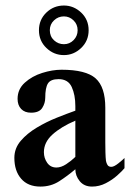

<svg xmlns="http://www.w3.org/2000/svg" viewBox="-20 -670 473 698"><path d="M432.6 -95.7V-58.6Q423.8 -47.9 406 -32Q388.2 -16.1 364.5 -3.9Q340.8 8.3 314.5 8.3Q286.1 8.3 270 -11.2Q253.9 -30.8 253.9 -54.7Q225.1 -30.3 195.1 -11Q165 8.3 127 8.3Q81.5 8.3 56.9 -20.3Q32.2 -48.8 32.2 -96.2Q32.2 -130.9 55.4 -158Q78.6 -185.1 113.8 -206.1Q148.9 -227.1 186.8 -242.2Q224.6 -257.3 253.9 -267.6V-284.2Q253.9 -325.2 240.7 -353.8Q227.5 -382.3 192.9 -382.3Q164.1 -382.3 154.3 -366.7Q144.5 -351.1 144.5 -314.5Q144.5 -294.9 133.5 -277.6Q122.6 -260.3 92.8 -260.3Q69.8 -260.3 56.9 -273.9Q43.9 -287.6 43.9 -310.5Q43.9 -345.7 70.1 -369.4Q96.2 -393.1 133.3 -404.8Q170.4 -416.5 203.6 -416.5Q292 -416.5 327.4 -385.3Q362.8 -354 362.8 -278.3V-152.3Q362.8 -135.3 363.3 -116Q363.8 -96.7 365.2 -85.4Q366.7 -77.1 370.8 -70.3Q375 -63.5 384.8 -63.5Q394.5 -63.5 410.6 -76.4Q426.8 -89.4 432.6 -95.7ZM253.9 -99.6V-231.4Q201.7 -209 170.7 -180.9Q139.6 -152.8 139.6 -116.7Q139.6 -95.2 151.6 -78.1Q163.6 -61 185.1 -61Q202.1 -61 220.5 -73Q238.8 -85 253.9 -99.6ZM302.2 -560.1Q302.2 -521.5 275.1 -495.6Q248 -469.7 212.4 -469.7Q175.8 -469.7 148.7 -495.6Q121.6 -521.5 121.6 -560.1Q121.6 -598.1 148.2 -624Q174.8 -649.9 212.4 -649.9Q248 -649.9 275.1 -624.3Q302.2 -598.6 302.2 -560.1ZM262.2 -560.1Q262.2 -581.5 247.3 -595.9Q232.4 -610.4 212.4 -610.4Q191.4 -610.4 176.3 -595.9Q161.1 -581.5 161.1 -560.1Q161.1 -537.6 176.5 -523.4Q191.9 -509.3 212.4 -509.3Q232.9 -509.3 247.6 -524.2Q262.2 -539.1 262.2 -560.1Z"/></svg>

Font: Scheherazade New SemiBold
Style: Regular
Weight: 600
Designer: SIL International
Foundry: SIL International
Version: Version 4.000